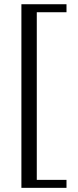

<svg xmlns="http://www.w3.org/2000/svg" viewBox="-20 -697 372 915"><path d="M296.9 198.2H82V-676.8H296.9V-638.7H155.3V160.2H296.9Z"/></svg>

Font: Menaion Unicode
Style: Regular
Weight: 400
Designer: Aleksandr Andreev
Foundry: Ponomar Technologies, Inc.
Version: 2.0